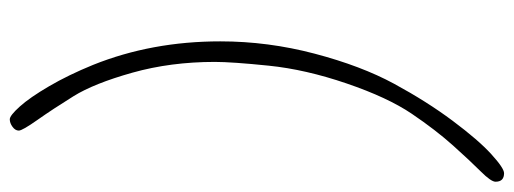

<svg xmlns="http://www.w3.org/2000/svg" viewBox="-396 -470 1026 383"><g transform="rotate(-90 116.5 -279.0)"><path d="M-55 197Q-55 188 -34.5 167.5Q-14 147 17 112.5Q48 78 80.5 30Q113 -18 141 -100Q169 -182 176.5 -255.5Q184 -329 184 -363Q184 -451 162.5 -527.5Q141 -604 115.5 -645Q90 -686 68.5 -716.5Q47 -747 47 -754Q47 -761 54.5 -766.5Q62 -772 69.5 -772Q77 -772 95 -752Q113 -732 135.5 -693.5Q158 -655 178 -606Q225 -489 225 -352Q225 -257 200.5 -164Q176 -71 140.5 -5.5Q105 60 66.5 111.5Q28 163 0 188.5Q-28 214 -38 214Q-55 214 -55 197Z"/></g></svg>

Font: Sorts Mill Goudy
Style: Italic
Weight: 400
Italic angle: -7.40001°
Version: Version 003.101